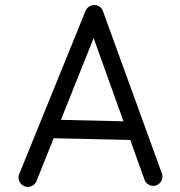

<svg xmlns="http://www.w3.org/2000/svg" viewBox="-20 -699 712 760"><path d="M75.2 37.6Q61.5 31.2 55.9 16.8Q50.3 2.4 56.6 -11.2L319.3 -657.7Q326.2 -671.9 341.6 -677.2Q356.9 -682.6 370.6 -674.8Q383.3 -667.5 387.2 -655.8L620.6 -13.2Q626 0.5 619.9 14.6Q613.8 28.8 599.6 34.2Q585.9 39.6 571.8 33.4Q557.6 27.3 552.2 13.2L495.6 -145L192.4 -151.9L124 19Q117.7 32.7 103.5 38.3Q89.4 43.9 75.2 37.6ZM350.6 -548.3 221.2 -224.6 468.8 -218.8Z"/></svg>

Font: Mikhak-DS2-FD Regular
Style: Regular
Weight: 400
Designer: Amin Abedi
Version: Version 3.4